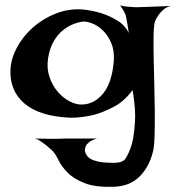

<svg xmlns="http://www.w3.org/2000/svg" viewBox="-20 -541 679 739"><path d="M475.6 -414.1Q472.7 -433.6 470.7 -446.8Q468.8 -460 466.8 -467.8Q464.8 -477.5 463.9 -482.4Q461.9 -487.3 459 -493.2Q457 -498 452.6 -504.9Q448.2 -511.7 442.4 -520.5Q455.1 -516.6 468.3 -515.6Q481.4 -514.6 493.2 -513.7Q505.9 -512.7 519.5 -513.7Q533.2 -513.7 550.8 -514.6Q566.4 -515.6 588.4 -516.1Q610.4 -516.6 638.7 -518.6Q622.1 -514.6 610.8 -505.4Q599.6 -496.1 591.8 -485.4Q583 -473.6 577.1 -460Q572.3 -447.3 571.3 -411.6Q570.3 -376 571.3 -327.6Q572.3 -279.3 573.7 -223.6Q575.2 -168 575.7 -117.2Q576.2 -66.4 575.2 -24.9Q574.2 16.6 570.3 36.1Q556.6 97.7 519.5 136.2Q482.4 174.8 421.9 177.7Q348.6 180.7 306.2 164.1Q263.7 147.5 240.2 123.5Q216.8 99.6 205.1 75.2Q193.4 50.8 180.7 38.1Q168.9 27.3 157.2 17.6Q146.5 9.8 135.3 2Q124 -5.9 113.3 -7.8Q141.6 -6.8 164.1 -6.8Q186.5 -6.8 202.1 -6.8Q219.7 -6.8 233.4 -7.8H264.6H353.5Q334 -2 324.2 5.4Q314.5 12.7 310.5 20.5Q306.6 29.3 306.6 38.1Q310.5 61.5 332 72.3Q353.5 83 390.6 85Q426.8 86.9 440.4 83.5Q454.1 80.1 461.9 71.3Q477.5 47.9 488.3 10.7Q496.1 -20.5 499.5 -70.8Q502.9 -121.1 490.2 -194.3Q459 -151.4 418 -129.9Q377 -108.4 339.8 -98.6Q295.9 -87.9 251 -87.9Q132.8 -92.8 74.2 -142.6Q15.6 -192.4 20.5 -276.4Q23.4 -318.4 46.4 -360.4Q69.3 -402.3 106.9 -435.5Q144.5 -468.8 193.4 -488.3Q242.2 -507.8 294.9 -504.9Q335 -501 370.1 -490.2Q400.4 -480.5 430.2 -462.9Q460 -445.3 475.6 -414.1ZM165 -316.4Q159.2 -278.3 170.4 -245.1Q181.6 -211.9 202.1 -188Q222.7 -164.1 248 -150.9Q273.4 -137.7 295.9 -138.7Q342.8 -139.6 377 -181.2Q411.1 -222.7 418 -305.7Q420.9 -346.7 407.7 -376.5Q394.5 -406.2 375 -424.8Q355.5 -443.4 334 -451.2Q312.5 -459 299.8 -458Q282.2 -456.1 261.2 -447.8Q240.2 -439.5 220.7 -423.3Q201.2 -407.2 186 -380.9Q170.9 -354.5 165 -316.4Z"/></svg>

Font: Irish Grover
Style: Regular
Weight: 400
Designer: Squid
Foundry: Font Diner, Inc DBA Sideshow
Version: Version 1.000